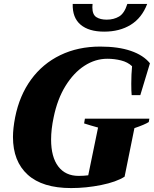

<svg xmlns="http://www.w3.org/2000/svg" viewBox="-20 -947 783 977"><path d="M350 -927H451Q450 -921 450 -910Q450 -873 470 -860Q490 -847 523 -847Q559 -847 586 -863Q613 -879 628 -927H729Q702 -856 645.5 -821Q589 -786 510 -786Q432 -786 390 -821.5Q348 -857 350 -927ZM46 -250Q46 -293 57 -350Q79 -461 138 -542Q197 -623 287 -666.5Q377 -710 490 -710Q582 -710 646 -688Q710 -666 743 -625L694 -463H650Q648 -481 648 -521Q648 -569 652 -610Q630 -631 596 -639.5Q562 -648 526 -648Q465 -648 410 -612.5Q355 -577 313.5 -510Q272 -443 253 -350Q240 -289 240 -237Q240 -148 276.5 -100Q313 -52 380 -52Q407 -52 429 -55L479 -298Q442 -308 408 -319L412 -343H740L737 -326Q717 -313 664 -295L614 -48Q572 -21 495 -5.5Q418 10 342 10Q196 10 121 -58Q46 -126 46 -250Z"/></svg>

Font: Trirong Black
Style: Italic
Weight: 900
Italic angle: -12°
Designer: Katatrad Team
Foundry: CadsonDemak
Version: Version 1.001